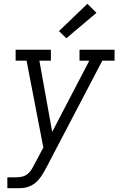

<svg xmlns="http://www.w3.org/2000/svg" viewBox="-20 -794 640 1019"><path d="M19 205V147H66Q81 147 97 143.5Q113 140 126 129.5Q139 119 148 104.5Q157 90 164 75H165V74Q165 74 165 74Q165 74 165 74L210 -11L121 -472H63V-530H250V-472H189L257 -94L454 -472H402V-530H588V-472H523L223 101Q215 116 206 130.5Q197 145 186 158.5Q175 172 160.5 182Q146 192 130 197.5Q114 203 98 204Q82 205 66 205ZM332 -591 293 -629 444 -774 492 -726Z"/></svg>

Font: Iosevka Slab LtExObl
Style: Regular
Weight: 300
Width: 7
Italic angle: -9°
Monospace: yes
Designer: Belleve Invis
Foundry: Belleve Invis
Version: Version 11.1.0; ttfautohint (v1.8.3)